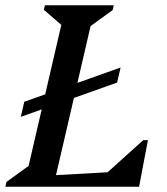

<svg xmlns="http://www.w3.org/2000/svg" viewBox="-46 -710 636 730"><path d="M-25.5 0 -21.4 -18.3 98.2 -104.9 53.4 -39 195.4 -651 222.8 -584.2 120.7 -672.9 124.9 -690H386.6L382.4 -671.7L262.8 -585.1L307.7 -651L156.7 0ZM149.3 0 159.3 -43.7 472.4 -61.2 458.2 0ZM337.5 0 347.5 -41 498.7 -177.3H516.5L482.8 0ZM33.1 -265.8 46.3 -323 412.5 -453.3 399.3 -396.1Z"/></svg>

Font: Platypi Light
Style: Italic
Weight: 300
Italic angle: -13°
Designer: David Sargent
Foundry: Bolt Cutter Type
Version: Version 1.200